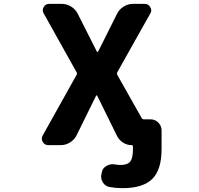

<svg xmlns="http://www.w3.org/2000/svg" viewBox="-20 -775 1040 1002"><path d="M619.1 207Q585.9 207 552.7 201.2Q529.3 197.3 516.6 176.8Q507.8 162.1 507.8 145.5Q507.8 138.7 509.8 131.8L511.7 123Q515.6 101.6 536.1 90.8Q550.8 82 567.4 82Q573.2 82 579.1 83Q593.8 85.9 609.4 85.9Q645.5 85.9 659.2 68.4Q673.8 51.8 673.8 2.9V-10.7Q673.8 -17.6 667 -17.6Q642.6 -17.6 622.1 -30.8Q601.6 -43.9 590.8 -65.4L487.3 -275.4Q486.3 -277.3 484.4 -277.3Q482.4 -277.3 481.4 -275.4L379.9 -69.3Q368.2 -45.9 345.7 -31.7Q323.2 -17.6 296.9 -17.6H232.4Q212.9 -17.6 203.1 -34.2Q198.2 -43 198.2 -51.8Q198.2 -59.6 203.1 -68.4L379.9 -384.8Q383.8 -391.6 379.9 -397.5L208 -705.1Q203.1 -712.9 203.1 -721.7Q203.1 -729.5 208 -738.3Q217.8 -754.9 237.3 -754.9H301.8Q328.1 -754.9 351.1 -740.7Q374 -726.6 385.7 -703.1L485.4 -505.9Q486.3 -503.9 488.3 -503.9Q490.2 -503.9 492.2 -505.9L590.8 -703.1Q602.5 -726.6 625.5 -740.7Q648.4 -754.9 674.8 -754.9H735.4Q753.9 -754.9 763.7 -738.3Q769.5 -729.5 769.5 -721.7Q769.5 -712.9 764.6 -705.1L591.8 -397.5Q588.9 -391.6 591.8 -384.8L719.7 -158.2Q723.6 -152.3 730.5 -152.3H765.6Q789.1 -152.3 806.2 -135.3Q823.2 -118.2 823.2 -94.7V2.9Q823.2 111.3 774.4 159.2Q725.6 207 619.1 207Z"/></svg>

Font: Rounded Mgen+ 2m bold
Style: Bold
Weight: 700
Designer: [Source Han Sans]
Ryoko NISHIZUKA  (kana & ideographs); Paul D. Hunt (Latin, Greek & Cyrillic); Wenlong ZHANG  (bopomofo
Version: Version 1.059.20150602